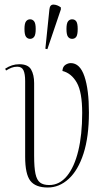

<svg xmlns="http://www.w3.org/2000/svg" viewBox="-20 -825 468 855"><path d="M193 10Q138 10 115 -20Q92 -50 92 -127V-464Q92 -496 84.5 -512Q77 -528 57 -528Q43 -528 31.5 -523.5Q20 -519 7 -511L3 -519Q18 -529 33.5 -534Q49 -539 66 -539Q105 -539 118.5 -515.5Q132 -492 132 -455V-132Q132 -79 138 -51Q144 -23 158.5 -12Q173 -1 199 -1Q245 -1 278 -41Q311 -81 328.5 -153Q346 -225 346 -322Q346 -415 322 -457Q298 -499 258 -509Q259 -528 271 -536Q283 -544 295 -544Q336 -544 356 -485Q376 -426 376 -324Q376 -216 352 -141.5Q328 -67 286 -28.5Q244 10 193 10ZM191 -606 182 -608 200 -783Q202 -805 218.5 -804.5Q235 -804 251 -792V-783ZM114 -652Q103 -652 96 -661Q89 -670 89 -696Q89 -721 96 -730Q103 -739 114 -739Q125 -739 132 -730Q139 -721 139 -696Q139 -670 132 -661Q125 -652 114 -652ZM301 -652Q290 -652 283 -661Q276 -670 276 -696Q276 -721 283 -730Q290 -739 301 -739Q313 -739 319.5 -730Q326 -721 326 -696Q326 -670 319.5 -661Q313 -652 301 -652Z"/></svg>

Font: Noto Serif Display ExtraCondensed ExtraLight
Style: Regular
Weight: 200
Width: 2
Designer: Monotype Design Team
Foundry: Monotype Imaging Inc.
Version: Version 2.009